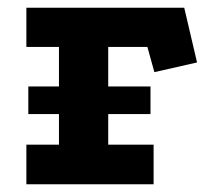

<svg xmlns="http://www.w3.org/2000/svg" viewBox="-20 -475 539 495"><path d="M48 0V-102H132V-354H48V-455H455L488 -314L378 -289L360 -354H259V-102H376V0ZM53 -181V-252H368V-181Z"/></svg>

Font: Podkova ExtraBold
Style: Regular
Weight: 800
Designer: Ilya Yudin
Foundry: Cyreal (www.cyreal.org)
Version: Version 2.103